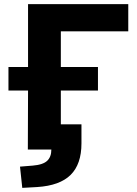

<svg xmlns="http://www.w3.org/2000/svg" viewBox="-20 -725 662 931"><path d="M88 186 77 83 139 78Q188 74 208.5 55Q229 36 229 0H115L116 -286H21V-400H116V-705H602V-573H275V-400H455V-286H275V-122H375V-30Q375 71 322.5 123Q270 175 160 182Z"/></svg>

Font: Nunito Sans 10pt ExtraBold
Style: Regular
Weight: 800
Designer: Vernon Adams
Foundry: Vernon Adams
Version: Version 3.101;gftools[0.9.27]